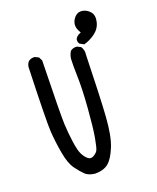

<svg xmlns="http://www.w3.org/2000/svg" viewBox="-147 -894 793 970"><g transform="rotate(-20 250.0 -409.0)"><path d="M195.3 -11.7Q160.2 -15.6 143.1 -32.2Q126 -48.8 104 -78.6Q82 -108.4 71.3 -168.9Q60.5 -229.5 56.6 -285.6Q52.7 -341.8 62.5 -632.8Q64.5 -648.4 74.2 -660.2Q87.9 -671.9 109.4 -669.9L128.9 -660.2L138.7 -640.6Q131.8 -349.6 134.3 -299.3Q136.7 -249 143.6 -201.2Q150.4 -153.3 160.6 -132.8Q170.9 -112.3 185.1 -100.1Q199.2 -87.9 215.8 -97.2Q232.4 -106.4 239.3 -118.2Q246.1 -129.9 255.4 -181.6Q264.6 -233.4 272.5 -335.9Q280.3 -438.5 278.3 -502.9Q276.4 -567.4 278.3 -596.7Q280.3 -619.1 292 -636.7Q305.7 -648.4 327.1 -646.5L346.7 -636.7Q360.4 -617.2 356.4 -590.8Q350.6 -366.2 343.8 -264.6Q336.9 -163.1 314.9 -108.9Q293 -54.7 267.1 -33.2Q241.2 -11.7 195.3 -11.7ZM366.2 -644.5 344.7 -656.2Q336.9 -666 338.9 -681.6Q344.7 -697.3 370.1 -707Q352.5 -734.4 355.5 -755.9Q358.4 -777.3 375 -793.9Q391.6 -810.5 415 -806.6Q438.5 -802.7 455.1 -783.2Q471.7 -763.7 463.9 -729.5Q456.1 -695.3 426.8 -673.8Q397.5 -652.3 366.2 -644.5Z"/></g></svg>

Font: JasonHandwriting1
Style: Regular
Weight: 400
Version: Version 1.48.20